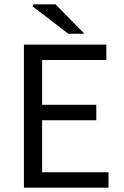

<svg xmlns="http://www.w3.org/2000/svg" viewBox="-20 -861 567 881"><path d="M89.7 0V-656.3H468V-585.6H173.2V-380H421.9V-309.3H173.2V-70.7H478V0ZM293.1 -706.3 129.5 -831.9 134.5 -841H234.7L367.4 -706.3Z"/></svg>

Font: Source Sans 3
Style: Regular
Weight: 200
Designer: Paul D. Hunt
Foundry: Adobe
Version: Version 3.046;hotconv 1.0.118;makeotfexe 2.5.65603